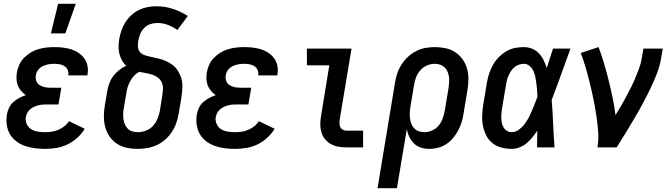

<svg xmlns="http://www.w3.org/2000/svg" viewBox="-20 -776 3540 1011"><path d="M218 8Q190 8 163.5 4.5Q137 1 112 -7.5Q87 -16 66.5 -31.5Q46 -47 33 -68.5Q20 -90 16 -117Q12 -144 16 -171Q19 -189 27 -207Q35 -225 49.5 -238Q64 -251 81 -260Q98 -269 116 -275Q103 -284 91.5 -297Q80 -310 74 -325.5Q68 -341 67 -359Q66 -377 69 -395Q73 -416 82 -436Q91 -456 107 -472Q123 -488 142 -499.5Q161 -511 181.5 -517Q202 -523 223 -525.5Q244 -528 265 -528Q288 -528 310.5 -525.5Q333 -523 354 -516.5Q375 -510 393 -498Q411 -486 423.5 -469Q436 -452 440.5 -430Q445 -408 441 -385L440 -379H339L340 -381Q342 -396 336 -408.5Q330 -421 319 -428Q308 -435 294 -437.5Q280 -440 266 -440Q251 -440 235.5 -437.5Q220 -435 205.5 -428Q191 -421 181 -408Q171 -395 169 -380Q166 -364 171 -350Q176 -336 188.5 -328Q201 -320 215.5 -317Q230 -314 246 -314H303L288 -226H231Q219 -226 207.5 -225.5Q196 -225 184 -222Q172 -219 160.5 -214Q149 -209 139.5 -201Q130 -193 124 -182Q118 -171 116 -159Q113 -140 121 -122.5Q129 -105 144.5 -95.5Q160 -86 179 -83Q198 -80 218 -80Q235 -80 252.5 -82.5Q270 -85 286.5 -92Q303 -99 318 -110.5Q333 -122 343 -138L426 -98Q411 -72 386.5 -50Q362 -28 334.5 -15Q307 -2 277 3Q247 8 218 8ZM248 -600 286 -756H379L324 -600Z M705 8Q675 8 647 2Q619 -4 596 -19Q573 -34 557.5 -56.5Q542 -79 534.5 -106Q527 -133 527 -162.5Q527 -192 532 -221L545 -298Q549 -319 556.5 -339Q564 -359 577 -376Q590 -393 607.5 -407Q625 -421 645 -430Q631 -442 622 -458.5Q613 -475 608.5 -493.5Q604 -512 604.5 -531.5Q605 -551 608 -571Q612 -593 619.5 -615.5Q627 -638 640 -658.5Q653 -679 671.5 -696Q690 -713 711.5 -723.5Q733 -734 756.5 -738.5Q780 -743 803 -743Q849 -743 891 -729Q933 -715 969 -692L914 -618Q892 -634 865 -644.5Q838 -655 809 -655Q790 -655 771.5 -649Q753 -643 739.5 -629Q726 -615 718.5 -597Q711 -579 708 -561Q705 -544 706.5 -527.5Q708 -511 718.5 -500Q729 -489 744.5 -484.5Q760 -480 775.5 -476.5Q791 -473 807 -469.5Q823 -466 837.5 -461Q852 -456 866 -448.5Q880 -441 892 -431.5Q904 -422 912.5 -409.5Q921 -397 927.5 -383Q934 -369 937.5 -353.5Q941 -338 940.5 -321.5Q940 -305 938.5 -288.5Q937 -272 934 -255L921 -179Q917 -154 908.5 -129Q900 -104 885.5 -82Q871 -60 850.5 -41.5Q830 -23 805.5 -12Q781 -1 755.5 3.5Q730 8 705 8ZM705 -80Q727 -80 748.5 -88Q770 -96 785.5 -113Q801 -130 809.5 -151Q818 -172 822 -193L834 -270Q837 -288 838 -306.5Q839 -325 832.5 -340.5Q826 -356 812.5 -366.5Q799 -377 782.5 -382.5Q766 -388 748.5 -391Q731 -394 714 -398Q698 -390 686 -377Q674 -364 665.5 -348.5Q657 -333 652 -316.5Q647 -300 645 -284L632 -207Q629 -192 628.5 -177Q628 -162 630 -148Q632 -134 637.5 -121Q643 -108 652.5 -98.5Q662 -89 676 -84.5Q690 -80 705 -80Z M1218 8Q1190 8 1163.5 4.5Q1137 1 1112 -7.5Q1087 -16 1066.5 -31.5Q1046 -47 1033 -68.5Q1020 -90 1016 -117Q1012 -144 1016 -171Q1019 -189 1027 -207Q1035 -225 1049.5 -238Q1064 -251 1081 -260Q1098 -269 1116 -275Q1103 -284 1091.5 -297Q1080 -310 1074 -325.5Q1068 -341 1067 -359Q1066 -377 1069 -395Q1073 -416 1082 -436Q1091 -456 1107 -472Q1123 -488 1142 -499.5Q1161 -511 1181.5 -517Q1202 -523 1223 -525.5Q1244 -528 1265 -528Q1288 -528 1310.5 -525.5Q1333 -523 1354 -516.5Q1375 -510 1393 -498Q1411 -486 1423.5 -469Q1436 -452 1440.5 -430Q1445 -408 1441 -385L1440 -379H1339L1340 -381Q1342 -396 1336 -408.5Q1330 -421 1319 -428Q1308 -435 1294 -437.5Q1280 -440 1266 -440Q1251 -440 1235.5 -437.5Q1220 -435 1205.5 -428Q1191 -421 1181 -408Q1171 -395 1169 -380Q1166 -364 1171 -350Q1176 -336 1188.5 -328Q1201 -320 1215.5 -317Q1230 -314 1246 -314H1303L1288 -226H1231Q1219 -226 1207.5 -225.5Q1196 -225 1184 -222Q1172 -219 1160.5 -214Q1149 -209 1139.5 -201Q1130 -193 1124 -182Q1118 -171 1116 -159Q1113 -140 1121 -122.5Q1129 -105 1144.5 -95.5Q1160 -86 1179 -83Q1198 -80 1218 -80Q1235 -80 1252.5 -82.5Q1270 -85 1286.5 -92Q1303 -99 1318 -110.5Q1333 -122 1343 -138L1426 -98Q1411 -72 1386.5 -50Q1362 -28 1334.5 -15Q1307 -2 1277 3Q1247 8 1218 8Z M1805 0Q1783 0 1762 -3.5Q1741 -7 1723 -17Q1705 -27 1692 -42.5Q1679 -58 1673 -77.5Q1667 -97 1666.5 -118.5Q1666 -140 1670 -162L1714 -432H1596V-520H1831L1769 -148Q1767 -137 1767.5 -126Q1768 -115 1772 -106.5Q1776 -98 1785 -93Q1794 -88 1805 -88H1892V0Z M1968 215 2060 -341Q2064 -366 2072 -390Q2080 -414 2094.5 -436.5Q2109 -459 2128.5 -477Q2148 -495 2171.5 -507Q2195 -519 2219.5 -523.5Q2244 -528 2269 -528Q2298 -528 2326.5 -522Q2355 -516 2377.5 -501Q2400 -486 2416 -463.5Q2432 -441 2439.5 -414Q2447 -387 2446.5 -357.5Q2446 -328 2441 -299L2421 -179Q2418 -156 2411 -133.5Q2404 -111 2393 -90Q2382 -69 2366.5 -50Q2351 -31 2330.5 -17.5Q2310 -4 2287 2Q2264 8 2242 8Q2219 8 2197.5 1.5Q2176 -5 2160.5 -20Q2145 -35 2135.5 -54.5Q2126 -74 2122 -96L2070 215ZM2215 -80Q2235 -80 2255.5 -89Q2276 -98 2290 -115Q2304 -132 2311 -152.5Q2318 -173 2322 -193L2342 -313Q2344 -328 2345 -343Q2346 -358 2344 -372Q2342 -386 2336.5 -399Q2331 -412 2321 -421.5Q2311 -431 2297.5 -435.5Q2284 -440 2269 -440Q2248 -440 2227.5 -431Q2207 -422 2192.5 -405Q2178 -388 2170.5 -368Q2163 -348 2160 -327L2142 -219Q2139 -203 2138 -187Q2137 -171 2138.5 -156Q2140 -141 2145 -126.5Q2150 -112 2160 -101Q2170 -90 2184.5 -85Q2199 -80 2215 -80Z M2675 8Q2647 8 2620.5 1Q2594 -6 2573.5 -22Q2553 -38 2541 -61.5Q2529 -85 2523.5 -111.5Q2518 -138 2519 -165.5Q2520 -193 2524 -221L2544 -341Q2548 -365 2555.5 -388Q2563 -411 2575 -433Q2587 -455 2605 -473.5Q2623 -492 2644.5 -505Q2666 -518 2690 -523Q2714 -528 2738 -528Q2761 -528 2782 -519.5Q2803 -511 2818 -495Q2833 -479 2842.5 -459Q2852 -439 2859 -418Q2867 -444 2875.5 -469.5Q2884 -495 2892 -520H2984Q2959 -453 2935 -385Q2911 -317 2885 -250Q2890 -188 2892.5 -125.5Q2895 -63 2900 0H2808Q2808 -22 2808.5 -44Q2809 -66 2809 -88Q2797 -70 2783.5 -53Q2770 -36 2753 -22Q2736 -8 2715.5 0Q2695 8 2675 8ZM2675 -80Q2694 -80 2711.5 -92.5Q2729 -105 2741.5 -121.5Q2754 -138 2763.5 -156Q2773 -174 2780.5 -192Q2788 -210 2795.5 -228.5Q2803 -247 2810 -266Q2809 -284 2808 -301.5Q2807 -319 2804.5 -336Q2802 -353 2799 -370Q2796 -387 2789 -402Q2782 -417 2769 -428.5Q2756 -440 2738 -440Q2726 -440 2712.5 -435.5Q2699 -431 2688.5 -422Q2678 -413 2670.5 -401.5Q2663 -390 2657.5 -377.5Q2652 -365 2649 -352.5Q2646 -340 2644 -327L2624 -207Q2622 -194 2620.5 -180Q2619 -166 2619.5 -153Q2620 -140 2623 -127Q2626 -114 2632.5 -103.5Q2639 -93 2650 -86.5Q2661 -80 2675 -80Z M3126 0Q3133 -44 3129.5 -87Q3126 -130 3119.5 -172Q3113 -214 3104.5 -255.5Q3096 -297 3086 -337.5Q3076 -378 3064.5 -418Q3053 -458 3038 -497L3132 -528Q3148 -485 3161 -441Q3174 -397 3185 -352.5Q3196 -308 3205.5 -262.5Q3215 -217 3221 -170Q3236 -194 3250 -218Q3264 -242 3277 -266.5Q3290 -291 3302.5 -315.5Q3315 -340 3325.5 -365.5Q3336 -391 3345.5 -416.5Q3355 -442 3359 -468L3368 -520H3470L3461 -468Q3454 -427 3438 -386Q3422 -345 3403 -306Q3384 -267 3363 -228Q3342 -189 3319.5 -151Q3297 -113 3274 -75Q3251 -37 3227 0Z"/></svg>

Font: Iosevka Curly Semibold
Style: Italic
Weight: 600
Italic angle: -9°
Monospace: yes
Designer: Belleve Invis
Foundry: Belleve Invis
Version: Version 22.1.2; ttfautohint (v1.8.4)